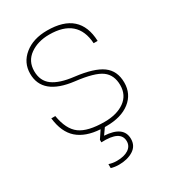

<svg xmlns="http://www.w3.org/2000/svg" viewBox="-178 -619 821 918"><g transform="rotate(-30 232.5 -160.0)"><path d="M228 -524Q407 -524 413 -360H391Q382 -502 227 -502Q164 -502 121 -471.5Q78 -441 78 -386Q78 -332 116 -304Q154 -276 232 -267Q333 -255 378.5 -222Q424 -189 424 -124Q424 -61 376 -23.5Q328 14 246 14H237L213 48Q317 54 317 125Q317 164 285 184Q253 204 206 204Q184 204 163 198V176Q184 183 206 183Q247 183 270.5 167.5Q294 152 294 125Q294 64 186 69V55L214 13Q134 8 89.5 -31Q45 -70 36 -150H58Q71 -71 114 -39.5Q157 -8 249 -8Q317 -8 359 -38Q401 -68 401 -123Q401 -179 363 -207Q325 -235 222 -247Q55 -267 55 -385Q55 -446 103 -485Q151 -524 228 -524Z"/></g></svg>

Font: Nacelle Thin
Style: Regular
Weight: 100
Designer: Sora Sagano
Foundry: Sora Sagano
Version: Version 1.000;FEAKit 1.0